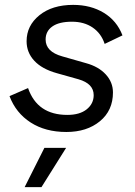

<svg xmlns="http://www.w3.org/2000/svg" viewBox="-20 -530 552 787"><path d="M19 -136 95 -169Q133 -59 256 -59Q307 -59 335.5 -82Q364 -105 364 -140Q364 -187 302 -205L213 -230Q152 -247 120.5 -281Q89 -315 89 -361Q89 -425 141.5 -467.5Q194 -510 280 -510Q352 -510 405.5 -477.5Q459 -445 482 -385L409 -350Q395 -393 360 -417Q325 -441 275 -441Q222 -441 194.5 -421.5Q167 -402 167 -368Q167 -318 235 -299L333 -271Q384 -257 413.5 -225Q443 -193 443 -151Q443 -77 389.5 -33Q336 11 252 11Q166 11 105.5 -28Q45 -67 19 -136ZM251 76 150 237H81L162 76Z"/></svg>

Font: Elaine Sans
Style: Italic
Weight: 400
Italic angle: -13°
Designer: Wei Huang
Foundry: Wei Huang
Version: Version 2.001;December 24, 2019;FontCreator 12.0.0.2547 64-b